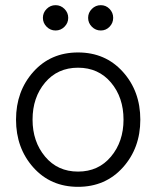

<svg xmlns="http://www.w3.org/2000/svg" viewBox="-20 -713 605 743"><path d="M229.5 -609.5Q215 -595 195 -595Q175 -595 160.5 -609.5Q146 -624 146 -644Q146 -664 160.5 -678.5Q175 -693 195 -693Q215 -693 229.5 -678.5Q244 -664 244 -644Q244 -624 229.5 -609.5ZM404 -609.5Q390 -595 370 -595Q350 -595 335.5 -609.5Q321 -624 321 -644Q321 -664 335.5 -678.5Q350 -693 370 -693Q390 -693 404 -678.5Q418 -664 418 -644Q418 -624 404 -609.5ZM455.5 -65Q388 10 282 10Q176 10 109 -65Q42 -140 42 -250Q42 -360 109 -435Q176 -510 282 -510Q388 -510 455.5 -435Q523 -360 523 -250Q523 -140 455.5 -65ZM458 -250Q458 -336 409.5 -393.5Q361 -451 282 -451Q203 -451 154.5 -393.5Q106 -336 106 -250Q106 -165 154.5 -107Q203 -49 282 -49Q361 -49 409.5 -107Q458 -165 458 -250Z"/></svg>

Font: Orkney Light
Style: Regular
Weight: 300
Designer: Samuel Oakes and Alfredo Marco Pradil
Foundry: Alfredo Marco Pradil
Version: 1.0; ttfautohint (v1.5)